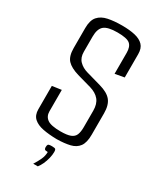

<svg xmlns="http://www.w3.org/2000/svg" viewBox="-199 -690 766 918"><g transform="rotate(30 184.0 -230.5)"><path d="M189.8 3.8Q146.9 3.1 113.8 -3.3Q80.6 -9.7 61.5 -26.8Q42.5 -43.9 42.5 -76.2V-205.2L93.4 -212.5V-94.5Q93.4 -66.8 113.7 -52.1Q134 -37.4 187 -37.4Q222.7 -37.4 241.4 -44.7Q260.2 -52.1 266.8 -68.3Q273.4 -84.6 273.4 -110.6V-201.7Q273.4 -238.6 255.7 -260.2Q237.9 -281.7 203.8 -291.7L126.2 -313.5Q81.7 -326.7 62.1 -348Q42.5 -369.4 42.5 -414V-524.4Q42.5 -567.6 61 -588.6Q79.6 -609.6 112.7 -616.5Q145.7 -623.4 189.4 -623.4Q231.6 -623.4 261.5 -616.4Q291.5 -609.4 307.9 -592.3Q324.3 -575.2 324.3 -543.4V-414.4L273.4 -405.2V-521.3Q273.4 -554.9 256.3 -569.3Q239.3 -583.6 187.2 -583.6Q134.4 -583.6 113.9 -566.6Q93.4 -549.6 93.4 -507V-423.1Q93.4 -390.9 111.6 -372.5Q129.8 -354 158 -346L238.9 -323.1Q285.2 -310.2 304.7 -286Q324.3 -261.8 324.3 -216.3V-98.2Q324.3 -54.6 308.4 -33Q292.5 -11.4 262.7 -4.2Q232.8 3.1 189.8 3.8ZM151.5 161.5Q165.4 139.8 174.5 119.7Q183.7 99.5 183.7 78.5Q169.1 78.5 166.1 74.2Q163.2 69.9 163.2 63.4Q163.2 53.5 166.2 48.8Q169.2 44.1 188 44.1Q204.5 44.1 207.6 48.4Q210.6 52.7 210.6 62.6Q210.6 78.8 206 97.7Q201.3 116.6 193.7 133.3Q186 150 176.8 161.5Z"/></g></svg>

Font: Smooch Sans Thin
Style: Regular
Weight: 100
Designer: Robert E. Leuschke
Foundry: Robert E. Leuschke
Version: Version 1.010